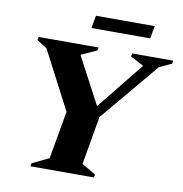

<svg xmlns="http://www.w3.org/2000/svg" viewBox="-88 -901 939 984"><g transform="rotate(10 381.0 -409.0)"><path d="M135 0 138 -16 225 -58 269 -307 111 -610 58 -644 62 -660H374L370 -644L291 -608L290 -604L418 -363L612 -604L613 -608L545 -644L549 -660H762L759 -644L695 -614L440 -310L396 -58L469 -16L466 0ZM320 -752 332 -818H638L626 -752Z"/></g></svg>

Font: Spectral SC ExtraBold
Style: Italic
Weight: 800
Italic angle: -10°
Designer: Jean-Baptiste Levee
Foundry: Production Type
Version: Version 2.001